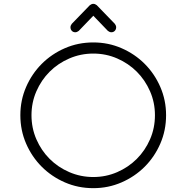

<svg xmlns="http://www.w3.org/2000/svg" viewBox="-20 -980 952 1000"><path d="M585 -838Q585 -827 578 -819.5Q571 -812 560 -812Q551 -812 542 -819L466 -898L390 -819Q381 -812 372 -812Q361 -812 354 -819.5Q347 -827 347 -838Q347 -847 354 -856L448 -953Q457 -960 466 -960Q475 -960 484 -953L578 -856Q585 -847 585 -838ZM845 -380Q845 -301 815 -232Q785 -163 733.5 -111.5Q682 -60 613 -30Q544 0 466 0Q387 0 318 -30Q249 -60 197.5 -111.5Q146 -163 116 -232Q86 -301 86 -380Q86 -458 116 -527Q146 -596 197.5 -647.5Q249 -699 318 -729Q387 -759 466 -759Q544 -759 613 -729Q682 -699 733.5 -647.5Q785 -596 815 -527Q845 -458 845 -380ZM787 -380Q787 -446 761.5 -504.5Q736 -563 692.5 -606.5Q649 -650 590.5 -675.5Q532 -701 466 -701Q400 -701 341 -675.5Q282 -650 238.5 -606.5Q195 -563 169.5 -504.5Q144 -446 144 -380Q144 -313 169.5 -254.5Q195 -196 238.5 -152.5Q282 -109 341 -83.5Q400 -58 466 -58Q532 -58 590.5 -83.5Q649 -109 692.5 -152.5Q736 -196 761.5 -254.5Q787 -313 787 -380Z"/></svg>

Font: Hanken Light
Style: Light
Weight: 300
Designer: Alfredo Marco Pradil
Foundry: Hanken Design Co.
Version: Version 2.06 2014